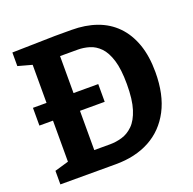

<svg xmlns="http://www.w3.org/2000/svg" viewBox="-125 -830 961 956"><g transform="rotate(-20 356.0 -352.0)"><path d="M351 -704Q424 -704 483.5 -683Q543 -662 585 -619Q627 -576 649.5 -512.5Q672 -449 672 -364Q672 -245 629.5 -164Q587 -83 510.5 -41.5Q434 0 330 0H36V-72L129 -99L110 -70V-630L131 -601L36 -627V-699L263 -704ZM337 -103Q369 -103 401 -112.5Q433 -122 459.5 -148Q486 -174 502 -224Q518 -274 518 -356Q518 -435 503 -483.5Q488 -532 463 -557.5Q438 -583 407.5 -592Q377 -601 347 -601H231L253 -623V-81L231 -103ZM38 -311V-405H384V-311Z"/></g></svg>

Font: Bitter Thin
Style: Bold
Weight: 700
Version: Version 3.021